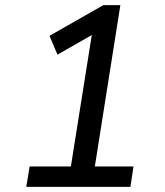

<svg xmlns="http://www.w3.org/2000/svg" viewBox="-20 -725 640 745"><path d="M82 0 95 -79H255L342 -626L394 -622L203 -513L172 -586L381 -705H447L348 -79H498L486 0Z"/></svg>

Font: Nunito Sans 12pt Medium
Style: Italic
Weight: 500
Italic angle: -9°
Designer: Vernon Adams
Foundry: Vernon Adams
Version: Version 3.101;gftools[0.9.27]